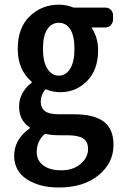

<svg xmlns="http://www.w3.org/2000/svg" viewBox="-20 -582 540 840"><path d="M237.3 238.3Q152.3 238.3 97.2 202.1Q42 166 42 99.6Q42 29.3 107.4 -18.6Q110.4 -20.5 110.4 -22.9Q110.4 -25.4 107.4 -26.4Q63.5 -56.6 63.5 -116.2Q63.5 -147.5 78.6 -174.8Q93.8 -202.1 117.2 -218.8Q119.1 -220.7 119.1 -222.7Q119.1 -224.6 117.2 -225.6Q57.6 -277.3 57.6 -368.2Q57.6 -460.9 110.4 -511.2Q163.1 -561.5 237.3 -561.5Q269.5 -561.5 295.9 -550.8Q299.8 -548.8 304.7 -548.8H440.4Q455.1 -548.8 464.8 -539.1Q474.6 -529.3 474.6 -514.6V-497.1Q474.6 -482.4 464.8 -472.2Q455.1 -461.9 440.4 -461.9H383.8Q378.9 -461.9 381.8 -459Q409.2 -417 409.2 -362.3Q409.2 -276.4 360.8 -227.5Q312.5 -178.7 244.1 -178.7Q210.9 -178.7 183.6 -190.4Q179.7 -192.4 176.8 -188.5Q158.2 -166 158.2 -137.7Q158.2 -110.4 176.3 -96.2Q194.3 -82 239.3 -82H304.7Q391.6 -82 434.1 -49.8Q476.6 -17.6 476.6 51.8Q476.6 130.9 411.1 184.6Q345.7 238.3 237.3 238.3ZM237.3 -251Q267.6 -251 286.6 -280.8Q305.7 -310.5 305.7 -368.2Q305.7 -425.8 287.1 -454.1Q268.6 -482.4 237.3 -482.4Q206.1 -482.4 187 -454.1Q168 -425.8 168 -368.2Q168 -310.5 187.5 -280.8Q207 -251 237.3 -251ZM248 163.1Q299.8 163.1 332.5 135.3Q365.2 107.4 365.2 70.3Q365.2 37.1 343.3 23.4Q321.3 9.8 274.4 9.8H241.2Q204.1 9.8 181.6 3.9Q179.7 3.9 178.7 3.9Q175.8 3.9 173.8 5.9Q140.6 37.1 140.6 83Q140.6 120.1 169.4 141.6Q198.2 163.1 248 163.1Z"/></svg>

Font: Gen Jyuu Gothic L Monospace Medium
Style: Regular
Weight: 500
Designer: [Source Han Sans]
Ryoko NISHIZUKA  (kana & ideographs); Paul D. Hunt (Latin, Greek & Cyrillic); Wenlong ZHANG  (bopomofo
Version: Version 1.002.20150607